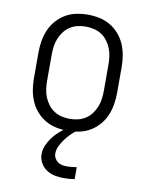

<svg xmlns="http://www.w3.org/2000/svg" viewBox="-85 -589 669 873"><g transform="rotate(10 250.0 -152.5)"><path d="M250 8Q223 8 196.5 2.5Q170 -3 147 -16.5Q124 -30 106 -50.5Q88 -71 77.5 -95.5Q67 -120 62.5 -146.5Q58 -173 58 -200V-320Q58 -347 62.5 -373.5Q67 -400 77.5 -424.5Q88 -449 106 -469.5Q124 -490 147 -503.5Q170 -517 196.5 -522.5Q223 -528 250 -528Q277 -528 303.5 -522.5Q330 -517 353 -503.5Q376 -490 394 -469.5Q412 -449 422.5 -424.5Q433 -400 437.5 -373.5Q442 -347 442 -320V-200Q442 -173 437.5 -146.5Q433 -120 422.5 -95.5Q412 -71 394 -50.5Q376 -30 353 -16.5Q330 -3 303.5 2.5Q277 8 250 8ZM250 -47Q269 -47 288 -51.5Q307 -56 323 -66.5Q339 -77 350.5 -92.5Q362 -108 369 -125.5Q376 -143 378.5 -162Q381 -181 381 -200V-320Q381 -339 378.5 -358Q376 -377 369 -394.5Q362 -412 350.5 -427.5Q339 -443 323 -453.5Q307 -464 288 -468.5Q269 -473 250 -473Q231 -473 212 -468.5Q193 -464 177 -453.5Q161 -443 149.5 -427.5Q138 -412 131 -394.5Q124 -377 121.5 -358Q119 -339 119 -320V-200Q119 -181 121.5 -162Q124 -143 131 -125.5Q138 -108 149.5 -92.5Q161 -77 177 -66.5Q193 -56 212 -51.5Q231 -47 250 -47ZM270 223Q250 223 229 219Q208 215 190.5 203.5Q173 192 162.5 173Q152 154 152 133Q152 112 160.5 92.5Q169 73 181.5 56Q194 39 209.5 25Q225 11 243 -1L254 -8H293V0Q278 11 265 24Q252 37 241 52Q230 67 221.5 84Q213 101 213 120Q213 131 218.5 141Q224 151 233 157.5Q242 164 253 166Q264 168 275 168Q286 168 297.5 166.5Q309 165 320 164V219Q308 221 295.5 222Q283 223 270 223Z"/></g></svg>

Font: Iosevka SS04 Light
Style: Regular
Weight: 300
Monospace: yes
Designer: Belleve Invis
Foundry: Belleve Invis
Version: Version 19.0.0; ttfautohint (v1.8.4)